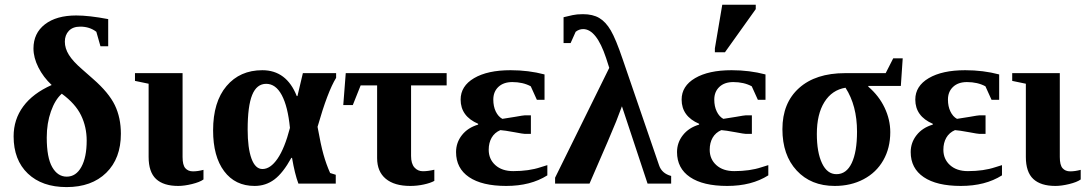

<svg xmlns="http://www.w3.org/2000/svg" viewBox="-20 -763 4515 798"><path d="M429.7 -570.8H397.5L380.4 -630.9Q352.5 -652.3 313.5 -652.3Q282.7 -652.3 266.1 -634.8Q249.5 -617.2 249.5 -589.8Q249.5 -562 266.4 -534.9Q283.2 -507.8 321.8 -474.6L367.2 -434.6Q432.1 -377.9 457.3 -325.9Q482.4 -273.9 482.4 -207Q482.4 -104.5 421.6 -44.9Q360.8 14.6 256.8 14.6Q154.8 14.6 95.7 -41.7Q36.6 -98.1 36.6 -196.3Q36.6 -266.6 76.7 -320.8Q116.7 -375 194.8 -409.7Q160.2 -441.9 139.6 -482.7Q119.1 -523.4 119.1 -561.5Q119.1 -625 166.7 -661.9Q214.4 -698.7 296.9 -698.7Q350.1 -698.7 429.7 -683.6ZM174.3 -191.4Q174.3 -107.9 197 -68.4Q219.7 -28.8 257.3 -28.8Q295.9 -28.8 318.1 -69.1Q340.3 -109.4 340.3 -178.7Q340.3 -235.4 316.9 -283.7Q293.5 -332 236.8 -373.5Q209 -349.1 191.7 -300Q174.3 -251 174.3 -191.4Z M720.7 9.8Q659.7 9.8 628.7 -19Q597.7 -47.9 597.7 -110.8V-415L541 -426.8V-459H738.8V-110.4Q738.8 -77.1 750.2 -64Q761.7 -50.8 782.2 -50.8Q802.2 -50.8 825.7 -57.1V-17.1Q810.1 -5.9 777.8 2Q745.6 9.8 720.7 9.8Z M1038.1 9.8Q957.5 9.8 911.6 -51.5Q865.7 -112.8 865.7 -221.2Q865.7 -339.4 921.4 -405.3Q977.1 -471.2 1070.3 -471.2Q1170.9 -471.2 1213.4 -363.8H1216.3L1238.8 -459H1377V-439.5Q1341.8 -382.8 1299.8 -235.8Q1313 -161.6 1324.5 -120.8Q1335.9 -80.1 1352.1 -43.9L1375.5 -36.6V0H1220.2Q1205.1 -40 1193.8 -106.9H1190.9Q1156.2 -43.9 1120.4 -17.1Q1084.5 9.8 1038.1 9.8ZM1086.4 -414.6Q1046.9 -414.6 1028.1 -368.4Q1009.3 -322.3 1009.3 -224.6Q1009.3 -147.9 1025.1 -104.2Q1041 -60.5 1070.8 -60.5Q1104 -60.5 1133.5 -103.5Q1163.1 -146.5 1185.1 -231.4Q1176.3 -320.8 1151.1 -367.7Q1126 -414.6 1086.4 -414.6Z M1479 -408.2 1446.3 -326.2H1406.7L1417 -459H1836.4V-408.2H1688.5V-114.7Q1688.5 -83 1702.4 -67.1Q1716.3 -51.3 1737.8 -51.3Q1758.8 -51.3 1785.2 -57.6V-11.2Q1769.5 -2.4 1741.7 3.7Q1713.9 9.8 1685.1 9.8Q1619.1 9.8 1583.3 -20Q1547.4 -49.8 1547.4 -106V-408.2Z M2254.9 -34.2Q2185.5 9.8 2084 9.8Q1983.4 9.8 1929.4 -26.9Q1875.5 -63.5 1875.5 -130.9Q1875.5 -170.4 1899.9 -201.4Q1924.3 -232.4 1967.3 -245.1V-248.5Q1894.5 -279.8 1894.5 -349.1Q1894.5 -405.3 1950.4 -438.2Q2006.3 -471.2 2102.1 -471.2Q2176.8 -471.2 2243.2 -453.6V-348.1H2211.4L2186 -404.3Q2153.3 -421.9 2109.4 -421.9Q2072.8 -421.9 2051.5 -401.9Q2030.3 -381.8 2030.3 -349.1Q2030.3 -320.8 2040.5 -299.6Q2050.8 -278.3 2067.9 -269L2120.1 -277.3Q2155.8 -283.7 2161.6 -283.7H2186.5V-206.5H2161.6Q2154.8 -206.5 2118.7 -213.4Q2076.2 -221.2 2059.6 -222.2Q2035.6 -211.9 2023.4 -190.7Q2011.2 -169.4 2011.2 -140.6Q2011.2 -101.6 2038.8 -76.7Q2066.4 -51.8 2113.3 -51.8Q2178.2 -51.8 2226.6 -67.9L2254.9 -76.7Z M2287.1 0V-24.4L2512.2 -481L2499 -522Q2459 -642.1 2403.8 -642.1Q2386.7 -642.1 2372.6 -630.9L2351.6 -584H2322.3V-691.4Q2333 -693.8 2342 -696Q2351.1 -698.2 2360.1 -700.2Q2369.1 -702.1 2379.2 -703.1Q2389.2 -704.1 2402.8 -704.1Q2443.8 -704.1 2470.7 -688.2Q2497.6 -672.4 2518.6 -636.5Q2539.6 -600.6 2567.9 -517.1L2719.2 -76.2Q2730.5 -42 2769.5 -31.7V0H2671.4L2564.9 -321.3Q2556.6 -298.8 2541 -258.5Q2525.4 -218.3 2430.2 0Z M3173.3 -34.2Q3104 9.8 3002.4 9.8Q2901.9 9.8 2847.9 -26.9Q2793.9 -63.5 2793.9 -130.9Q2793.9 -170.4 2818.4 -201.4Q2842.8 -232.4 2885.7 -245.1V-248.5Q2813 -279.8 2813 -349.1Q2813 -405.3 2868.9 -438.2Q2924.8 -471.2 3020.5 -471.2Q3095.2 -471.2 3161.6 -453.6V-348.1H3129.9L3104.5 -404.3Q3071.8 -421.9 3027.8 -421.9Q2991.2 -421.9 2970 -401.9Q2948.7 -381.8 2948.7 -349.1Q2948.7 -320.8 2959 -299.6Q2969.2 -278.3 2986.3 -269L3038.6 -277.3Q3074.2 -283.7 3080.1 -283.7H3105V-206.5H3080.1Q3073.2 -206.5 3037.1 -213.4Q2994.6 -221.2 2978 -222.2Q2954.1 -211.9 2941.9 -190.7Q2929.7 -169.4 2929.7 -140.6Q2929.7 -101.6 2957.3 -76.7Q2984.9 -51.8 3031.7 -51.8Q3096.7 -51.8 3145 -67.9L3173.3 -76.7ZM2951.2 -545.9V-562L2981.9 -743.2H3121.1V-725.1L2993.2 -545.9Z M3542 -215.8Q3542 -324.2 3494.1 -398.4Q3438 -389.2 3406.5 -338.9Q3375 -288.6 3375 -206.5Q3375 -129.9 3396.5 -84.5Q3418 -39.1 3456.5 -39.1Q3498 -39.1 3520 -85.4Q3542 -131.8 3542 -215.8ZM3588.9 -405.8V-402.8Q3633.3 -364.7 3656.7 -315.2Q3680.2 -265.6 3680.2 -213.9Q3680.2 -147.5 3651.1 -96.7Q3622.1 -45.9 3569.3 -18.1Q3516.6 9.8 3449.2 9.8Q3350.6 9.8 3291.3 -54.2Q3231.9 -118.2 3231.9 -226.1Q3231.9 -335 3301 -397Q3370.1 -459 3492.2 -459H3661.1L3692.4 -520.5H3731.9L3724.1 -405.8Z M4144.5 -34.2Q4075.2 9.8 3973.6 9.8Q3873 9.8 3819.1 -26.9Q3765.1 -63.5 3765.1 -130.9Q3765.1 -170.4 3789.6 -201.4Q3814 -232.4 3856.9 -245.1V-248.5Q3784.2 -279.8 3784.2 -349.1Q3784.2 -405.3 3840.1 -438.2Q3896 -471.2 3991.7 -471.2Q4066.4 -471.2 4132.8 -453.6V-348.1H4101.1L4075.7 -404.3Q4043 -421.9 3999 -421.9Q3962.4 -421.9 3941.2 -401.9Q3919.9 -381.8 3919.9 -349.1Q3919.9 -320.8 3930.2 -299.6Q3940.4 -278.3 3957.5 -269L4009.8 -277.3Q4045.4 -283.7 4051.3 -283.7H4076.2V-206.5H4051.3Q4044.4 -206.5 4008.3 -213.4Q3965.8 -221.2 3949.2 -222.2Q3925.3 -211.9 3913.1 -190.7Q3900.9 -169.4 3900.9 -140.6Q3900.9 -101.6 3928.5 -76.7Q3956.1 -51.8 4002.9 -51.8Q4067.9 -51.8 4116.2 -67.9L4144.5 -76.7Z M4366.7 9.8Q4305.7 9.8 4274.7 -19Q4243.7 -47.9 4243.7 -110.8V-415L4187 -426.8V-459H4384.8V-110.4Q4384.8 -77.1 4396.2 -64Q4407.7 -50.8 4428.2 -50.8Q4448.2 -50.8 4471.7 -57.1V-17.1Q4456.1 -5.9 4423.8 2Q4391.6 9.8 4366.7 9.8Z"/></svg>

Font: Liberation Serif
Style: Bold
Weight: 700
Designer: Steve Matteson
Foundry: Ascender Corporation
Version: Version 2.1.5